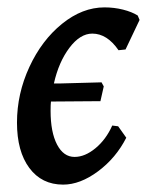

<svg xmlns="http://www.w3.org/2000/svg" viewBox="-20 -488 404 520"><path d="M300 -146 322 -115Q294 -60 245.5 -24Q197 12 151 12Q93 12 59.5 -33Q26 -78 26 -156Q26 -234 59.5 -306.5Q93 -379 148 -423.5Q203 -468 263 -468Q289 -468 313 -462Q337 -456 353 -446L358 -434L320 -354L301 -352Q270 -397 230 -397Q197 -397 168 -358.5Q139 -320 126 -262H145L255 -265L261 -254L252 -214L118 -213Q117 -205 117 -188Q117 -130 134.5 -96.5Q152 -63 182 -63Q210 -63 238.5 -86.5Q267 -110 284 -148Z"/></svg>

Font: Alegreya Medium
Style: Italic
Weight: 500
Italic angle: -7°
Designer: Juan Pablo del Peral
Foundry: Huerta Tipografica
Version: Version 2.008; ttfautohint (v1.8)